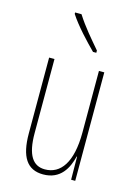

<svg xmlns="http://www.w3.org/2000/svg" viewBox="-118 -827 643 901"><g transform="rotate(15 204.0 -376.5)"><path d="M163 -763H132V-756C165 -705 223 -644 261 -606H277V-617C238 -663 198 -708 163 -763ZM337 -527H311V-228C311 -82 261 -15 185 -15C127 -15 95 -60 95 -167V-527H69V-159C69 -45 105 10 183 10C268 10 300 -54 314 -112H316L317 0H337Z"/></g></svg>

Font: Noto Sans Arabic ExtCond Thin
Style: Regular
Weight: 100
Width: 2
Designer: Monotype Design Team, Nadine Chahine, Nizar Qandah and Khaled Hosny
Foundry: Monotype Imaging Inc.
Version: Version 2.012